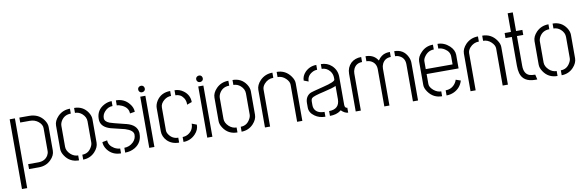

<svg xmlns="http://www.w3.org/2000/svg" viewBox="-56 -1190 5721 1872"><g transform="rotate(-10 2805.0 -253.5)"><path d="M142.6 0V-48.8H241.2Q310.5 -48.8 339.8 -99.6Q351.6 -120.1 351.6 -141.6V-368.2Q351.6 -404.3 314.5 -434.6Q280.3 -461.9 233.4 -461.9H136.7V-510.7H233.4Q329.1 -510.7 378.9 -438.5Q402.3 -403.3 402.3 -371.1V-137.7Q402.3 -88.9 359.4 -46.9Q311.5 0 240.2 0ZM41 179.7V-510.7H92.8V179.7Z M475.6 -139.6V-372.1Q475.6 -418 516.6 -460.9Q565.4 -510.7 637.7 -510.7V-461.9Q572.3 -461.9 540 -407.2Q526.4 -382.8 526.4 -359.4V-152.3Q526.4 -113.3 563.5 -78.1Q596.7 -47.9 637.7 -47.9V1Q546.9 1 499 -72.3Q475.6 -107.4 475.6 -139.6ZM678.7 1V-47.9Q739.3 -47.9 770.5 -103.5Q785.2 -127.9 785.2 -150.4V-359.4Q785.2 -402.3 748 -435.5Q717.8 -461.9 678.7 -461.9V-510.7Q766.6 -510.7 813.5 -439.5Q835.9 -404.3 835.9 -372.1V-139.6Q835.9 -92.8 795.9 -49.8Q749 0 678.7 1Z M892.6 -134.8 941.4 -143.6Q941.4 -92.8 995.1 -60.5Q1024.4 -43.9 1052.7 -43V4.9Q967.8 4.9 919.9 -58.6Q892.6 -95.7 892.6 -134.8ZM896.5 -362.3Q896.5 -451.2 975.6 -493.2Q1012.7 -512.7 1050.8 -512.7V-463.9Q1004.9 -463.9 971.7 -425.8Q946.3 -397.5 946.3 -362.3Q946.3 -328.1 994.1 -309.6Q1012.7 -301.8 1141.6 -270.5Q1148.4 -268.6 1154.3 -267.6Q1256.8 -241.2 1263.7 -162.1Q1263.7 -157.2 1263.7 -152.3Q1263.7 -65.4 1192.4 -21.5Q1148.4 4.9 1093.8 4.9V-43Q1144.5 -43 1182.6 -79.1Q1213.9 -109.4 1213.9 -151.4Q1213.9 -195.3 1132.8 -220.7Q1127.9 -222.7 1008.8 -251Q1000 -252.9 993.2 -254.9Q907.2 -280.3 897.5 -344.7Q896.5 -353.5 896.5 -362.3ZM1092.8 -462.9V-512.7Q1174.8 -512.7 1223.6 -451.2Q1254.9 -413.1 1254.9 -371.1L1206.1 -363.3Q1206.1 -420.9 1142.6 -450.2Q1115.2 -462.9 1092.8 -462.9Z M1325.2 -578.1Q1325.2 -599.6 1346.7 -608.4Q1352.5 -610.4 1358.4 -610.4Q1380.9 -610.4 1388.7 -588.9Q1390.6 -583 1390.6 -578.1Q1390.6 -555.7 1369.1 -547.9Q1363.3 -545.9 1358.4 -545.9Q1335.9 -545.9 1327.1 -566.4Q1325.2 -572.3 1325.2 -578.1ZM1333 0V-506.8H1383.8V0Z M1471.7 -139.6Q1471.7 -86.9 1511.7 -44.9Q1556.6 0 1628.9 0V-48.8Q1571.3 -48.8 1538.1 -96.7Q1522.5 -119.1 1522.5 -139.6V-366.2Q1522.5 -405.3 1560.5 -436.5Q1591.8 -461.9 1629.9 -461.9V-510.7Q1540 -510.7 1494.1 -440.4Q1471.7 -404.3 1471.7 -369.1ZM1672.9 -460.9Q1722.7 -460.9 1751 -419.9Q1766.6 -397.5 1769.5 -368.2V-350.6L1818.4 -368.2Q1818.4 -437.5 1761.7 -480.5Q1721.7 -510.7 1672.9 -510.7ZM1671.9 1Q1741.2 1 1791 -50.8Q1830.1 -91.8 1829.1 -142.6L1781.2 -161.1Q1781.2 -159.2 1780.8 -152.8Q1780.3 -146.5 1780.3 -144.5Q1773.4 -88.9 1722.7 -60.5Q1698.2 -47.9 1671.9 -47.9Z M1899.4 -578.1Q1899.4 -599.6 1920.9 -608.4Q1926.8 -610.4 1932.6 -610.4Q1955.1 -610.4 1962.9 -588.9Q1964.8 -583 1964.8 -578.1Q1964.8 -555.7 1943.4 -547.9Q1937.5 -545.9 1932.6 -545.9Q1910.2 -545.9 1901.4 -566.4Q1899.4 -572.3 1899.4 -578.1ZM1907.2 0V-506.8H1958V0Z M2043.9 -139.6V-372.1Q2043.9 -418 2085 -460.9Q2133.8 -510.7 2206.1 -510.7V-461.9Q2140.6 -461.9 2108.4 -407.2Q2094.7 -382.8 2094.7 -359.4V-152.3Q2094.7 -113.3 2131.8 -78.1Q2165 -47.9 2206.1 -47.9V1Q2115.2 1 2067.4 -72.3Q2043.9 -107.4 2043.9 -139.6ZM2247.1 1V-47.9Q2307.6 -47.9 2338.9 -103.5Q2353.5 -127.9 2353.5 -150.4V-359.4Q2353.5 -402.3 2316.4 -435.5Q2286.1 -461.9 2247.1 -461.9V-510.7Q2335 -510.7 2381.8 -439.5Q2404.3 -404.3 2404.3 -372.1V-139.6Q2404.3 -92.8 2364.3 -49.8Q2317.4 0 2247.1 1Z M2478.5 0V-373Q2478.5 -419.9 2520.5 -463.9Q2570.3 -513.7 2642.6 -513.7V-462.9Q2588.9 -462.9 2551.8 -420.9Q2529.3 -394.5 2529.3 -367.2V0ZM2684.6 -462.9V-513.7Q2772.5 -513.7 2823.2 -441.4Q2848.6 -405.3 2848.6 -373V0H2796.9V-367.2Q2796.9 -398.4 2764.6 -429.7Q2730.5 -462.9 2684.6 -462.9Z M2922.9 -119.1Q2922.9 -67.4 2973.6 -32.2Q3016.6 -1 3077.1 -1V-48.8Q3001 -48.8 2978.5 -98.6Q2971.7 -114.3 2971.7 -131.8V-167Q2971.7 -192.4 2982.4 -203.1Q2999 -219.7 3104.5 -243.2Q3198.2 -264.6 3226.6 -279.3V-147.5Q3225.6 -49.8 3122.1 -48.8V-1Q3187.5 -1 3227.5 -31.2Q3231.4 -34.2 3234.4 -37.1Q3266.6 -3.9 3302.7 -1V-49.8Q3277.3 -50.8 3277.3 -83V-359.4Q3277.3 -427.7 3228.5 -473.6Q3185.5 -513.7 3122.1 -513.7V-466.8Q3169.9 -466.8 3202.1 -427.7Q3225.6 -398.4 3225.6 -360.4V-343.8Q3226.6 -320.3 3104.5 -291Q2988.3 -262.7 2971.7 -253.9Q2923.8 -226.6 2922.9 -165ZM2929.7 -384.8 2975.6 -367.2Q2975.6 -422.9 3025.4 -451.2Q3049.8 -465.8 3077.1 -465.8V-513.7Q3011.7 -513.7 2964.8 -466.8Q2929.7 -429.7 2929.7 -384.8Z M3377 0V-373Q3377 -434.6 3418.9 -476.6Q3459 -513.7 3521.5 -513.7V-463.9Q3461.9 -463.9 3437.5 -412.1Q3427.7 -390.6 3427.7 -366.2V0ZM3564.5 -463.9V-513.7Q3637.7 -513.7 3675.8 -463.9Q3680.7 -457 3685.5 -450.2Q3717.8 -499 3765.6 -509.8Q3784.2 -513.7 3805.7 -513.7V-463.9Q3747.1 -463.9 3721.7 -413.1Q3710.9 -390.6 3710.9 -366.2V0H3660.2V-366.2Q3660.2 -424.8 3614.3 -451.2Q3591.8 -463.9 3564.5 -463.9ZM3848.6 -463.9V-513.7Q3939.5 -513.7 3978.5 -434.6Q3994.1 -403.3 3994.1 -373V0H3943.4V-366.2Q3943.4 -426.8 3895.5 -452.1Q3874 -463.9 3848.6 -463.9Z M4070.3 -139.6V-373Q4071.3 -418.9 4113.3 -460.9Q4161.1 -510.7 4231.4 -510.7V-462.9Q4175.8 -462.9 4139.6 -413.1Q4121.1 -387.7 4121.1 -365.2V-288.1H4386.7V-365.2Q4386.7 -414.1 4338.9 -444.3Q4308.6 -463.9 4276.4 -463.9V-510.7Q4341.8 -510.7 4393.6 -462.9Q4436.5 -421.9 4437.5 -374V-239.3H4121.1V-139.6Q4121.1 -109.4 4158.2 -77.1Q4193.4 -47.9 4232.4 -47.9V0Q4146.5 0 4096.7 -70.3Q4070.3 -107.4 4070.3 -139.6ZM4276.4 0V-50.8Q4339.8 -50.8 4376 -104.5Q4386.7 -121.1 4390.6 -135.7L4438.5 -119.1Q4417 -47.9 4351.6 -16.6Q4316.4 0 4276.4 0Z M4513.7 0V-373Q4513.7 -419.9 4555.7 -463.9Q4605.5 -513.7 4677.7 -513.7V-462.9Q4624 -462.9 4586.9 -420.9Q4564.5 -394.5 4564.5 -367.2V0ZM4719.7 -462.9V-513.7Q4807.6 -513.7 4858.4 -441.4Q4883.8 -405.3 4883.8 -373V0H4832V-367.2Q4832 -398.4 4799.8 -429.7Q4765.6 -462.9 4719.7 -462.9Z M4939.5 -451.2V-501H5002V-685.5H5052.7V-501H5115.2V-451.2H5052.7V-157.2Q5052.7 -76.2 5107.4 -56.6Q5129.9 -49.8 5159.2 -49.8H5163.1L5174.8 0H5154.3Q5036.1 -1 5010.7 -91.8Q5002 -123 5002 -166V-451.2Z M5212.9 -139.6V-372.1Q5212.9 -418 5253.9 -460.9Q5302.7 -510.7 5375 -510.7V-461.9Q5309.6 -461.9 5277.3 -407.2Q5263.7 -382.8 5263.7 -359.4V-152.3Q5263.7 -113.3 5300.8 -78.1Q5334 -47.9 5375 -47.9V1Q5284.2 1 5236.3 -72.3Q5212.9 -107.4 5212.9 -139.6ZM5416 1V-47.9Q5476.6 -47.9 5507.8 -103.5Q5522.5 -127.9 5522.5 -150.4V-359.4Q5522.5 -402.3 5485.4 -435.5Q5455.1 -461.9 5416 -461.9V-510.7Q5503.9 -510.7 5550.8 -439.5Q5573.2 -404.3 5573.2 -372.1V-139.6Q5573.2 -92.8 5533.2 -49.8Q5486.3 0 5416 1Z"/></g></svg>

Font: Post No Bills Colombo
Style: Regular
Weight: 500
Designer: Kosala Senevirathne, Siva Puranthara, Lasantha Premarathna, Tharique Azeez
Foundry: Mooniak
Version: Version 1.220 ; ttfautohint (v1.5)